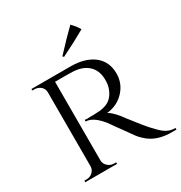

<svg xmlns="http://www.w3.org/2000/svg" viewBox="-185 -936 1011 1070"><g transform="rotate(-30 320.5 -401.0)"><path d="M294 -671Q370 -753 421 -802Q448 -775 462 -749Q398 -712 301 -664ZM305 -600Q399 -600 454 -557Q508 -514 508 -438Q508 -374 464 -327Q420 -280 352 -273Q368 -266 391 -242Q412 -220 429 -195L431 -192Q434 -189 437 -185Q447 -172 458 -158Q491 -115 517 -86Q554 -45 574 -31Q603 -10 641 -10V0H610Q537 0 487 -30Q468 -41 451 -58L436 -73L424 -88Q418 -96 374 -158L357 -181Q348 -194 343 -201Q329 -222 326 -225Q272 -292 225 -292V-302H229Q235 -301 241 -301Q250 -301 259 -302H282L303 -303L324 -304Q348 -307 365 -314Q410 -332 429 -388Q437 -411 436 -445Q434 -501 399 -533Q364 -565 303 -568Q284 -569 263 -569H188V-64Q188 -41 205 -26Q221 -10 245 -10H258L259 0H54V-10H68Q91 -10 107 -25Q124 -41 124 -63V-538Q124 -560 108 -575Q91 -590 68 -590H54V-600Z"/></g></svg>

Font: Cinzel(RUS BY LYAJKA)
Style: Regular
Weight: 400
Designer: Natanael Gama
Version: Version 1.001;PS 001.001;hotconv 1.0.56;makeotf.lib2.0.21325